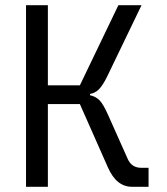

<svg xmlns="http://www.w3.org/2000/svg" viewBox="-20 -718 640 738"><path d="M80 -698H164V-390H287L435 -698H524L391 -422Q374 -388 359.5 -374Q345 -360 326 -357V-352Q349 -347 363.5 -331.5Q378 -316 396 -275L471 -107Q486 -73 523 -73H551V0H488Q458 0 435 -18Q412 -36 395 -74L287 -318H164V0H80Z"/></svg>

Font: iA Writer Quattro V
Style: Regular
Weight: 400
Designer: Mike Abbink, Paul van der Laan, Pieter van Rosmalen, Oliver Reichenstein
Foundry: Information Architects Inc.
Version: Version 2.000